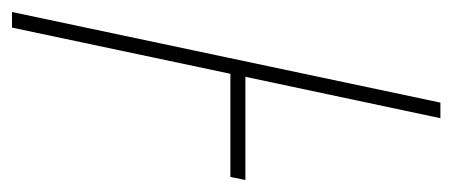

<svg xmlns="http://www.w3.org/2000/svg" viewBox="-276 -517 754 320"><g transform="rotate(90 101.0 -357.0)"><path d="M-39 0H-13L64 -364H236L241 -389H69L138 -714H112Z"/></g></svg>

Font: Noto Sans Condensed Thin
Style: Italic
Weight: 100
Width: 3
Italic angle: -12°
Designer: Monotype Design Team
Foundry: Monotype Imaging Inc.
Version: Version 2.013